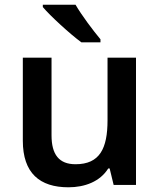

<svg xmlns="http://www.w3.org/2000/svg" viewBox="-20 -786 679 816"><path d="M301 -766H162V-756C193 -719 278 -641 326 -606H407V-619C376 -656 327 -721 301 -766ZM558 -541H437V-275C437 -155 404 -88 301 -88C231 -88 199 -129 199 -211V-541H77V-188C77 -50 149 10 271 10C340 10 405 -14 440 -70H446L463 0H558Z"/></svg>

Font: Noto Sans Kayah Li SemiBold
Style: Regular
Weight: 600
Designer: Monotype Design Team, Sérgio Martins
Foundry: Monotype Imaging Inc.
Version: Version 2.002